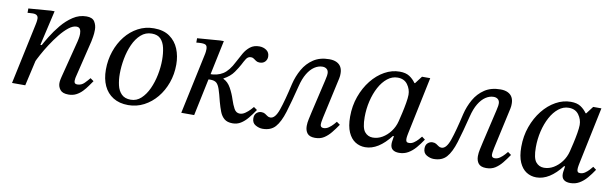

<svg xmlns="http://www.w3.org/2000/svg" viewBox="-38 -821 3757 1172"><g transform="rotate(10 1840.5 -235.0)"><path d="M400 10Q363 10 348.5 -8.5Q334 -27 334 -49Q334 -61 336.5 -72.5Q339 -84 340 -88L399 -319Q399 -319 402.5 -335.5Q406 -352 406 -367Q406 -384 400 -395.5Q394 -407 377 -407Q355 -407 329 -386.5Q303 -366 277 -333.5Q251 -301 228 -265.5Q205 -230 188 -198.5Q171 -167 163 -149L182 -249Q196 -276 219.5 -314.5Q243 -353 274 -390.5Q305 -428 343.5 -453.5Q382 -479 427 -479Q464 -479 477.5 -457Q491 -435 491 -408Q491 -383 487.5 -364Q484 -345 482 -334L426 -103Q426 -103 424.5 -95.5Q423 -88 423 -79Q423 -60 442 -60Q468 -60 486.5 -79Q505 -98 516 -112L537 -97Q527 -83 514.5 -65Q502 -47 485.5 -29.5Q469 -12 448 -1Q427 10 400 10ZM131 0H49L130 -380Q130 -380 132 -391Q134 -402 134 -413Q134 -426 126 -433Q118 -440 101 -440Q91 -440 79.5 -439Q68 -438 68 -438V-465L207 -476H229L179 -259H190Z M770 10Q715 10 676.5 -14Q638 -38 618.5 -80.5Q599 -123 599 -180Q599 -240 617.5 -294Q636 -348 669 -389.5Q702 -431 747 -455Q792 -479 845 -479Q905 -479 943 -452Q981 -425 999 -381Q1017 -337 1017 -284Q1017 -224 998 -171Q979 -118 945.5 -77.5Q912 -37 867 -13.5Q822 10 770 10ZM780 -25Q816 -25 843.5 -50.5Q871 -76 889.5 -116.5Q908 -157 917.5 -204.5Q927 -252 927 -297Q927 -338 919.5 -371.5Q912 -405 893 -425Q874 -445 838 -445Q799 -445 770.5 -419.5Q742 -394 723.5 -353Q705 -312 696 -263.5Q687 -215 687 -169Q687 -132 694.5 -99Q702 -66 722.5 -45.5Q743 -25 780 -25Z M1417 9Q1384 9 1365.5 -6.5Q1347 -22 1337 -48Q1327 -74 1318 -107Q1306 -156 1297 -182.5Q1288 -209 1275.5 -219.5Q1263 -230 1238 -230Q1235 -230 1232.5 -230Q1230 -230 1223 -229Q1216 -228 1198 -225L1224 -263Q1274 -262 1309 -284Q1344 -306 1373 -364Q1388 -393 1403.5 -420Q1419 -447 1441.5 -464.5Q1464 -482 1497 -482Q1523 -482 1542 -468.5Q1561 -455 1561 -429Q1561 -411 1549 -398Q1537 -385 1515 -385Q1502 -385 1493 -391Q1484 -397 1476.5 -402.5Q1469 -408 1459 -408Q1440 -408 1429.5 -391.5Q1419 -375 1408 -353Q1398 -334 1377 -303.5Q1356 -273 1315 -251V-249Q1344 -236 1362.5 -202.5Q1381 -169 1392 -134Q1402 -103 1414.5 -80Q1427 -57 1450 -57Q1467 -57 1484 -69Q1501 -81 1513.5 -94.5Q1526 -108 1529 -112L1550 -97Q1530 -67 1510 -43Q1490 -19 1467.5 -5Q1445 9 1417 9ZM1178 0H1098L1179 -380Q1180 -382 1181 -393Q1182 -404 1182 -411Q1182 -424 1175.5 -432Q1169 -440 1145 -440Q1138 -440 1130.5 -439.5Q1123 -439 1114 -438V-465L1256 -476H1278Z M1603 10Q1581 10 1559 -2.5Q1537 -15 1537 -44Q1537 -66 1550 -77.5Q1563 -89 1579 -89Q1593 -89 1602 -83.5Q1611 -78 1619 -72Q1627 -66 1638 -66Q1668 -66 1688.5 -125Q1709 -184 1733 -290Q1745 -340 1769.5 -383Q1794 -426 1834 -452.5Q1874 -479 1932 -479Q1959 -479 1977.5 -470Q1996 -461 2005 -444.5Q2014 -428 2014 -405Q2014 -398 2013.5 -390Q2013 -382 2011 -374L1955 -120Q1951 -101 1950 -92.5Q1949 -84 1949 -79Q1949 -59 1969 -59Q1986 -59 2001.5 -70Q2017 -81 2028.5 -94Q2040 -107 2043 -111L2064 -96Q2045 -68 2025.5 -44Q2006 -20 1983 -5.5Q1960 9 1928 9Q1894 9 1880 -8.5Q1866 -26 1866 -54Q1866 -74 1871 -96.5Q1876 -119 1881 -142L1929 -348Q1934 -369 1935 -377.5Q1936 -386 1936 -391Q1936 -409 1925.5 -418Q1915 -427 1899 -427Q1873 -427 1849 -411Q1825 -395 1806 -363.5Q1787 -332 1775 -283Q1750 -183 1730 -118Q1710 -53 1682 -21.5Q1654 10 1603 10Z M2239 12Q2205 12 2177.5 -5.5Q2150 -23 2133.5 -60Q2117 -97 2117 -156Q2117 -223 2138 -281.5Q2159 -340 2194.5 -384.5Q2230 -429 2275 -454Q2320 -479 2368 -479Q2406 -479 2429 -464Q2452 -449 2468 -426H2472L2507 -472H2558L2484 -118Q2484 -118 2481.5 -105Q2479 -92 2479 -81Q2479 -71 2483 -65.5Q2487 -60 2498 -60Q2514 -60 2528 -69.5Q2542 -79 2553.5 -91.5Q2565 -104 2571 -112L2591 -97Q2572 -68 2551 -43.5Q2530 -19 2505 -4.5Q2480 10 2449 10Q2423 10 2409 -1.5Q2395 -13 2395 -37Q2395 -48 2397.5 -60.5Q2400 -73 2401 -85H2395Q2358 -37 2319 -12.5Q2280 12 2239 12ZM2275 -54Q2306 -54 2334 -70.5Q2362 -87 2383.5 -115.5Q2405 -144 2414 -180Q2419 -200 2426.5 -232.5Q2434 -265 2439.5 -297.5Q2445 -330 2445 -349Q2445 -383 2424 -412Q2403 -441 2362 -441Q2328 -441 2299 -418Q2270 -395 2249 -356Q2228 -317 2216.5 -268.5Q2205 -220 2205 -169Q2205 -102 2224.5 -78Q2244 -54 2275 -54Z M2664 10Q2642 10 2620 -2.5Q2598 -15 2598 -44Q2598 -66 2611 -77.5Q2624 -89 2640 -89Q2654 -89 2663 -83.5Q2672 -78 2680 -72Q2688 -66 2699 -66Q2729 -66 2749.5 -125Q2770 -184 2794 -290Q2806 -340 2830.5 -383Q2855 -426 2895 -452.5Q2935 -479 2993 -479Q3020 -479 3038.5 -470Q3057 -461 3066 -444.5Q3075 -428 3075 -405Q3075 -398 3074.5 -390Q3074 -382 3072 -374L3016 -120Q3012 -101 3011 -92.5Q3010 -84 3010 -79Q3010 -59 3030 -59Q3047 -59 3062.5 -70Q3078 -81 3089.5 -94Q3101 -107 3104 -111L3125 -96Q3106 -68 3086.5 -44Q3067 -20 3044 -5.5Q3021 9 2989 9Q2955 9 2941 -8.5Q2927 -26 2927 -54Q2927 -74 2932 -96.5Q2937 -119 2942 -142L2990 -348Q2995 -369 2996 -377.5Q2997 -386 2997 -391Q2997 -409 2986.5 -418Q2976 -427 2960 -427Q2934 -427 2910 -411Q2886 -395 2867 -363.5Q2848 -332 2836 -283Q2811 -183 2791 -118Q2771 -53 2743 -21.5Q2715 10 2664 10Z M3300 12Q3266 12 3238.5 -5.5Q3211 -23 3194.5 -60Q3178 -97 3178 -156Q3178 -223 3199 -281.5Q3220 -340 3255.5 -384.5Q3291 -429 3336 -454Q3381 -479 3429 -479Q3467 -479 3490 -464Q3513 -449 3529 -426H3533L3568 -472H3619L3545 -118Q3545 -118 3542.5 -105Q3540 -92 3540 -81Q3540 -71 3544 -65.5Q3548 -60 3559 -60Q3575 -60 3589 -69.5Q3603 -79 3614.5 -91.5Q3626 -104 3632 -112L3652 -97Q3633 -68 3612 -43.5Q3591 -19 3566 -4.5Q3541 10 3510 10Q3484 10 3470 -1.5Q3456 -13 3456 -37Q3456 -48 3458.5 -60.5Q3461 -73 3462 -85H3456Q3419 -37 3380 -12.5Q3341 12 3300 12ZM3336 -54Q3367 -54 3395 -70.5Q3423 -87 3444.5 -115.5Q3466 -144 3475 -180Q3480 -200 3487.5 -232.5Q3495 -265 3500.5 -297.5Q3506 -330 3506 -349Q3506 -383 3485 -412Q3464 -441 3423 -441Q3389 -441 3360 -418Q3331 -395 3310 -356Q3289 -317 3277.5 -268.5Q3266 -220 3266 -169Q3266 -102 3285.5 -78Q3305 -54 3336 -54Z"/></g></svg>

Font: STIX Two Text
Style: Italic
Weight: 400
Italic angle: -12°
Designer: Ross Mills, John Hudson & Paul Hanslow, Tiro Typeworks Ltd; with prior portions MicroPress Inc. and Coen Hoffman, Elsevi
Foundry: Tiro Typeworks Ltd
Version: Version 2.13 b171